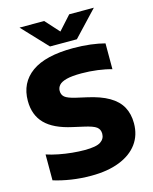

<svg xmlns="http://www.w3.org/2000/svg" viewBox="-138 -1040 910 1140"><g transform="rotate(-15 317.0 -470.0)"><path d="M280 10Q215.5 10 157 1Q98.5 -8 49 -23.5V-182.5Q82 -171.5 122.8 -163.5Q163.5 -155.5 204.5 -151.5Q245.5 -147.5 280.5 -147.5Q352.5 -147.5 379.2 -165.5Q406 -183.5 406 -214.5Q406 -241 386.8 -256Q367.5 -271 310 -283.5L246 -298Q134 -322.5 81.8 -376Q29.5 -429.5 29.5 -516.5Q29.5 -627.5 114.2 -688.8Q199 -750 370 -750Q427 -750 476.5 -743.8Q526 -737.5 563.5 -727.5V-568.5Q526.5 -579.5 477.5 -586Q428.5 -592.5 379 -592.5Q320.5 -592.5 287.5 -584Q254.5 -575.5 241 -560.2Q227.5 -545 227.5 -525Q227.5 -501 244 -487Q260.5 -473 309 -461.5L373 -447Q455.5 -429 506.2 -399.2Q557 -369.5 580.5 -326.5Q604 -283.5 604 -226Q604 -153 565.2 -100.2Q526.5 -47.5 453.8 -18.8Q381 10 280 10ZM240.5 -795 94.5 -950H246L338.5 -847.5H307.5L400 -950H551.5L405.5 -795Z"/></g></svg>

Font: Encode Sans SC SemiExpanded ExtraBold
Style: Regular
Weight: 800
Width: 6
Designer: Multiple Designers
Foundry: Impallari Type
Version: Version 3.002